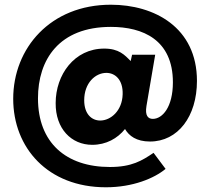

<svg xmlns="http://www.w3.org/2000/svg" viewBox="-20 -681 874 814"><path d="M682 35 631 -33C582 0 539 27 446 27C260 27 141 -76 141 -264C141 -428 230 -567 450 -567C586 -567 713 -512 713 -332C713 -226 668 -177 628 -177C608 -177 594 -190 601 -232L638 -449H540L534 -422C509 -448 484 -475 422 -475C295 -475 216 -364 216 -244C215 -136 282 -67 371 -67C430 -67 478 -94 510 -134C527 -105 558 -81 616 -81C734 -81 815 -187 815 -338C815 -565 634 -661 450 -661C194 -661 36 -477 36 -262C36 -55 182 113 429 113C543 113 634 75 682 35ZM337 -256C337 -329 384 -372 431 -372C468 -372 502 -343 500 -281C498 -211 449 -170 405 -170C369 -170 337 -197 337 -256Z"/></svg>

Font: Bisquit Text
Style: Bold
Weight: 800
Version: Version 1.004;Glyphs 3.2.3 (3260)